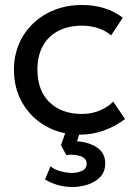

<svg xmlns="http://www.w3.org/2000/svg" viewBox="-20 -525 548 770"><path d="M301.5 15Q224 15 164 -19Q104 -53 70 -111.8Q36 -170.5 36 -245Q36 -301.5 56.2 -349Q76.5 -396.5 113.5 -431.5Q150.5 -466.5 200.2 -485.8Q250 -505 309 -505Q357 -505 397.5 -492.5Q438 -480 472.5 -454L425.5 -383Q403 -402.5 373 -412.2Q343 -422 309.5 -422Q254.5 -422 214.2 -401.2Q174 -380.5 152 -341Q130 -301.5 130 -246Q130 -162.5 178.2 -115.2Q226.5 -68 309 -68Q347 -68 380 -81.8Q413 -95.5 434 -117.5L481.5 -47.5Q443 -18.5 397 -1.8Q351 15 301.5 15ZM272.5 225Q239 225 210.8 216.8Q182.5 208.5 160.5 194.5L183 141.5Q194.5 153.5 220.2 161Q246 168.5 269 168.5Q291 168.5 309.2 160Q327.5 151.5 327.5 131.5Q327.5 109.5 302 101Q276.5 92.5 246 97L224.5 57.5L251.5 -20H308L289 41.5Q339 45.5 370.5 67.5Q402 89.5 402 130Q402 164.5 381.2 185.5Q360.5 206.5 330.2 215.8Q300 225 272.5 225Z"/></svg>

Font: Geologica Roman Light
Style: Regular
Weight: 300
Designer: Sindre Bremnes, Frode Helland
Foundry: Monokrom Skriftforlag AS
Version: Version 1.010;gftools[0.9.28]